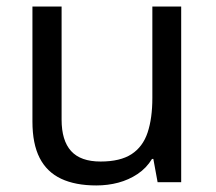

<svg xmlns="http://www.w3.org/2000/svg" viewBox="-20 -556 658 586"><path d="M533 -536V0H461L448 -71H444Q427 -43 400 -25Q373 -7 341 1.5Q309 10 274 10Q210 10 166.5 -10.5Q123 -31 101 -74Q79 -117 79 -185V-536H168V-191Q168 -127 197 -95Q226 -63 287 -63Q347 -63 381.5 -85.5Q416 -108 430.5 -151.5Q445 -195 445 -257V-536Z"/></svg>

Font: hexguzrati15
Style: Regular
Weight: 400
Designer: Jelle Bosma - Monotype Design Team
Foundry: Monotype Imaging Inc.
Version: Version 2.006